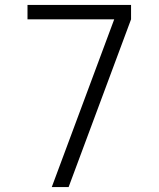

<svg xmlns="http://www.w3.org/2000/svg" viewBox="-20 -755 640 775"><path d="M189 0 441 -677H91V-735H509V-677L257 0Z"/></svg>

Font: Iosevka SS04 Light Extended
Style: Regular
Weight: 300
Width: 7
Monospace: yes
Designer: Belleve Invis
Foundry: Belleve Invis
Version: Version 19.0.0; ttfautohint (v1.8.4)